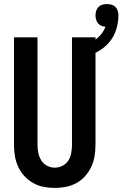

<svg xmlns="http://www.w3.org/2000/svg" viewBox="-20 -919 604 947"><path d="M250 8Q278 8 305.5 2.5Q333 -3 357.5 -16.5Q382 -30 400.5 -51Q419 -72 430.5 -97Q442 -122 446.5 -149.5Q451 -177 451 -205V-735H335V-205Q335 -185 331.5 -165Q328 -145 317.5 -128Q307 -111 288.5 -101.5Q270 -92 250 -92Q230 -92 212 -101.5Q194 -111 183.5 -128Q173 -145 169 -165Q165 -185 165 -205V-735H49V-205Q49 -177 53.5 -149.5Q58 -122 69.5 -97Q81 -72 100 -51Q119 -30 143 -16.5Q167 -3 194.5 2.5Q222 8 250 8ZM393 -635Q428 -646 460.5 -663.5Q493 -681 517 -708.5Q541 -736 552.5 -771.5Q564 -807 564 -843Q564 -855 560.5 -866Q557 -877 549 -885Q541 -893 530 -896Q519 -899 507 -899Q496 -899 485 -896Q474 -893 466 -885Q458 -877 454.5 -866Q451 -855 451 -843Q451 -833 454 -822.5Q457 -812 463.5 -804Q470 -796 480 -792Q490 -788 500 -787Q493 -768 480 -751.5Q467 -735 450 -722.5Q433 -710 413.5 -702Q394 -694 374 -689Z"/></svg>

Font: Iosevka SS09
Style: Bold
Weight: 700
Monospace: yes
Designer: Belleve Invis
Foundry: Belleve Invis
Version: Version 5.2.1; ttfautohint (v1.8.3)